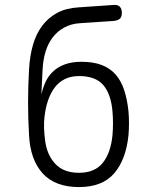

<svg xmlns="http://www.w3.org/2000/svg" viewBox="-20 -750 640 780"><path d="M443 -665 308 -656Q270 -654 241.5 -638.5Q213 -623 194 -598Q175 -573 165 -540Q155 -507 153 -468L148 -366Q154 -393 165 -417Q176 -441 195.5 -459.5Q215 -478 243.5 -488.5Q272 -499 311 -499Q359 -499 393 -486Q427 -473 449.5 -447.5Q472 -422 484.5 -384Q497 -346 502 -297Q504 -274 504 -249Q504 -224 502 -201Q492 -102 444 -46Q396 10 301 10Q204 10 153.5 -45.5Q103 -101 98 -201Q94 -268 94 -334.5Q94 -401 98 -468Q101 -523 114 -568Q127 -613 151.5 -645.5Q176 -678 212 -697.5Q248 -717 298 -720L443 -730Q459 -731 467 -722.5Q475 -714 475 -698Q475 -681 467 -674Q459 -667 443 -665ZM301 -48Q365 -48 397.5 -88.5Q430 -129 437 -201Q439 -224 439 -249Q439 -274 437 -297Q431 -368 399.5 -404.5Q368 -441 301 -441Q268 -441 243 -428.5Q218 -416 201.5 -393.5Q185 -371 175 -341.5Q165 -312 161 -277Q158 -254 159 -229Q160 -204 163 -181Q170 -122 204 -85Q238 -48 301 -48Z"/></svg>

Font: Maple Mono ExtraLight
Style: Regular
Weight: 275
Monospace: yes
Designer: subframe7536
Version: Version 7.000